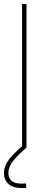

<svg xmlns="http://www.w3.org/2000/svg" viewBox="-23 -748 243 973"><path d="M111.3 -727.5V0H88.9V-727.5ZM88.9 205.1Q42 205.1 19.5 183.8Q-2.9 162.6 -2.9 129.9Q-2.9 92.8 22.9 59.8Q48.8 26.9 95.7 -12.7L111.3 0Q65.4 39.1 42.5 68.8Q19.5 98.6 19.5 129.9Q19.5 152.8 34.9 167.7Q50.3 182.6 88.9 182.6Q94.2 182.6 98.9 182.1Q103.5 181.6 108.4 181.2L110.4 203.6Q105 204.1 99.9 204.6Q94.7 205.1 88.9 205.1Z"/></svg>

Font: Inter 28pt Thin
Style: Regular
Weight: 250
Designer: Rasmus Andersson
Foundry: rsms
Version: Version 4.001;git-66647c0bb